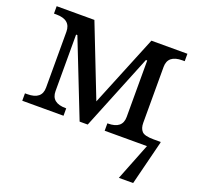

<svg xmlns="http://www.w3.org/2000/svg" viewBox="-129 -674 1050 1023"><g transform="rotate(20 395.5 -163.0)"><path d="M490.2 -42H493.2Q575.2 -42 575.2 -108.9V-429.2H567.9L394 0H348.1L179.2 -429.2H171.9V-108.9Q171.9 -42 253.9 -42H256.8V0H22.9V-42H36.1Q118.2 -42 118.2 -108.9V-425.8Q118.2 -494.1 36.1 -494.1H22.9V-536.1H236.8L395 -131.8L560.1 -536.1H764.2V-494.1H751Q668.9 -494.1 668.9 -426.8V-109.9Q668.9 -79.1 684.1 -62.5Q699.2 -45.9 751 -45.9H791V-41L728 210H647L730 0H490.2Z"/></g></svg>

Font: Droid Serif
Style: Regular
Weight: 400
Designer: Monotype Design team
Foundry: Monotype Imaging Inc.
Version: Version 1.03